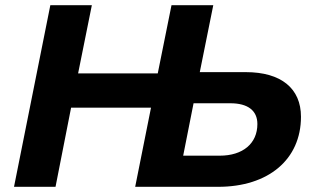

<svg xmlns="http://www.w3.org/2000/svg" viewBox="-20 -720 1213 740"><path d="M927 -442H750L802 -700H641L588 -437H281L334 -700H174L34 0H194L254 -305H562L501 0H821C1014 0 1140 -105 1140 -270C1140 -379 1064 -442 927 -442ZM827 -120H686L726 -322H868C935 -322 972 -294 972 -242C972 -167 916 -120 827 -120Z"/></svg>

Font: AWKNG-Font
Style: Bold Italic
Weight: 700
Italic angle: -11.3°
Designer: Awakening Church
Foundry: Awakening Church
Version: Version 1.700;PS 001.700;hotconv 1.0.88;makeotf.lib2.5.64775